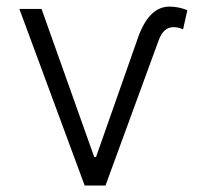

<svg xmlns="http://www.w3.org/2000/svg" viewBox="-20 -573 638 593"><path d="M39.8 -545.5H108.3L271 -88.1H276.6L403.1 -447.8Q437.5 -552.6 503.2 -552.6Q531.6 -552.6 558.6 -541.5L545.5 -482.6Q544.4 -483 542.3 -483.7Q527.3 -489.7 513.8 -489Q484.7 -488.3 470.2 -448.9L305.8 0H241.5Z"/></svg>

Font: Inter Light BETA
Style: Regular
Weight: 300
Designer: Rasmus Andersson
Foundry: rsms
Version: Version 3.011;git-f93a4a705